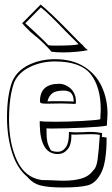

<svg xmlns="http://www.w3.org/2000/svg" viewBox="-20 -787 496 850"><path d="M284 -649 325 -607Q342 -590 349 -585L348 -584Q362 -570 369 -565Q351 -561 320.5 -558Q290 -555 262 -555Q229 -555 208 -558Q180 -591 138 -627V-626Q111 -648 96 -664.5Q81 -681 78 -684L160 -767Q204 -731 284 -649ZM93 -683 127 -652Q186 -597 194 -587Q203 -585 221 -585Q309 -585 328 -591Q328 -591 272 -647Q196 -727 161 -754L92 -684ZM204 -124V-122Q217 -115 236 -115Q257 -115 271 -134.5Q285 -154 285 -193V-203Q307 -201 318 -201L353 -202Q364 -203 387 -203Q404 -203 432 -198L431 -181L452 -178Q452 -70 428.5 -23Q405 24 368.5 33.5Q332 43 257 43Q197 43 161.5 34.5Q126 26 101 -4Q55 -42 33 -113Q11 -184 11 -267Q11 -364 34 -426Q55 -474 107 -499.5Q159 -525 223 -525Q300 -525 352.5 -492Q405 -459 430.5 -403.5Q456 -348 456 -282Q456 -276 453 -231Q434 -226 352.5 -222Q271 -218 208 -218Q193 -218 186 -219V-202Q186 -176 189.5 -159.5Q193 -143 204 -124ZM225 -248Q280 -248 344 -251.5Q408 -255 424 -259Q426 -289 426 -302Q426 -402 381.5 -458.5Q337 -515 223 -515Q163 -515 112.5 -490.5Q62 -466 43 -423Q20 -361 20 -257Q20 -153 55 -77Q90 -1 164 10L208 11Q242 13 261 13Q308 13 341.5 3Q375 -7 394 -34Q407 -45 412 -80.5Q417 -116 422 -190Q407 -193 383 -193L344 -192Q332 -191 311 -191Q299 -191 296 -192V-184Q296 -145 278.5 -125Q261 -105 236 -105Q159 -105 156 -233V-251Q168 -248 225 -248ZM316 -330Q316 -327 309 -327Q304 -327 289 -328Q274 -329 253 -329L188 -328Q169 -328 163 -330Q157 -332 157 -339Q157 -416 242 -416Q261 -416 277 -406Q295 -397 305.5 -379Q316 -361 316 -341ZM262 -386Q227 -386 211.5 -374Q196 -362 190 -338L209 -339H253L296 -338L306 -337V-341Q306 -364 293 -377L292 -378Q279 -386 262 -386Z"/></svg>

Font: Londrina Shadow
Style: Regular
Weight: 400
Designer: Marcelo Magalhaes
Foundry: Marcelo Magalhães
Version: Version 1.002